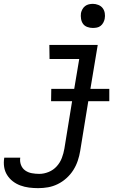

<svg xmlns="http://www.w3.org/2000/svg" viewBox="-72 -753 692 996"><path d="M126 223Q102 223 78.5 220Q55 217 33.5 209Q12 201 -5.5 187.5Q-23 174 -35 155Q-47 136 -50.5 113Q-54 90 -50 66V65H33Q30 85 37 103Q44 121 59 131.5Q74 142 93 145.5Q112 149 132 149Q156 149 180.5 139Q205 129 222.5 109.5Q240 90 249 66Q258 42 262 18L302 -228H193L194 -292H313L339 -447H185L184 -520H435L397 -292H495V-228H386L344 30Q340 55 331.5 80.5Q323 106 308.5 129Q294 152 273 171Q252 190 227.5 202Q203 214 177.5 218.5Q152 223 126 223ZM409 -608Q395 -608 381 -613Q367 -618 359 -629Q351 -640 348.5 -655Q346 -670 348 -685Q350 -695 355.5 -705Q361 -715 369.5 -721.5Q378 -728 388.5 -730.5Q399 -733 410 -733Q424 -733 438 -727.5Q452 -722 460.5 -711Q469 -700 471.5 -685Q474 -670 471 -655Q469 -645 463.5 -635Q458 -625 449.5 -618.5Q441 -612 430.5 -610Q420 -608 409 -608Z"/></svg>

Font: Iosevka Extended
Style: Italic
Weight: 400
Width: 7
Italic angle: -9°
Monospace: yes
Designer: Belleve Invis
Foundry: Belleve Invis
Version: Version 32.5.0; ttfautohint (v1.8.4)